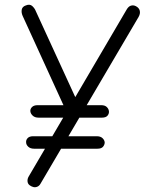

<svg xmlns="http://www.w3.org/2000/svg" viewBox="-20 -795 620 816"><path d="M413 -295H144Q128 -295 119 -303.5Q110 -312 109 -322Q108 -332 116 -340Q124 -348 140 -348H410Q426 -348 434 -340Q442 -332 443 -322Q444 -312 437 -303.5Q430 -295 413 -295ZM394 -163H125Q109 -163 100 -171.5Q91 -180 91 -190Q90 -200 97.5 -208Q105 -216 121 -216H391Q407 -216 415.5 -208Q424 -200 425 -190Q425 -180 418 -171.5Q411 -163 394 -163ZM90 -772Q107 -779 117.5 -769Q128 -759 132 -748L317 -345L278 -286L76 -728Q70 -742 72.5 -754.5Q75 -767 90 -772ZM107 -7Q98 -13 97 -24Q96 -35 102 -45L518 -754Q526 -768 536.5 -771Q547 -774 557 -769Q571 -762 574 -749.5Q577 -737 569 -723L152 -14Q147 -5 138.5 -1.5Q130 2 122 0Q114 -2 107 -7Z"/></svg>

Font: Edu NSW ACT Foundation
Style: Regular
Weight: 400
Designer: Tina and Corey Anderson
Foundry: Google for Education
Version: Version 1.003